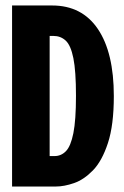

<svg xmlns="http://www.w3.org/2000/svg" viewBox="-20 -680 452 700"><path d="M24 0V-660H170Q279 -660 337 -574Q395 -488 395 -330Q395 -224 373.5 -158.5Q352 -93 319 -59Q286 -25 250 -12.5Q214 0 184 0ZM175 -549H161V-111H179Q203 -111 220.5 -129Q238 -147 247.5 -194.5Q257 -242 257 -331Q257 -421 247.5 -468Q238 -515 219.5 -532Q201 -549 175 -549Z"/></svg>

Font: Bricolage Grotesque 96pt Condensed Bricolage Grotesque 48pt Condensed Regular
Style: Bold
Weight: 700
Width: 3
Designer: Mathieu Triay
Foundry: Atelier Triay
Version: Version 1.001; ttfautohint (v1.8.4.7-5d5b);gftools[0.9.33.de